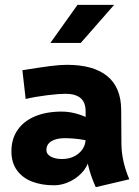

<svg xmlns="http://www.w3.org/2000/svg" viewBox="-20 -757 578 796"><path d="M377 19Q335 -73.2 335 -160.2V-294.9Q335 -333 313.7 -350.6Q292.5 -368.2 251 -368.2Q225.1 -368.2 176.5 -362.3Q127.9 -356.4 86.4 -346.7L72.8 -465.8Q147.9 -478 188.7 -483.2Q229.5 -488.3 257.3 -488.3Q367.7 -488.3 424.8 -441.4Q481.9 -394.5 482.4 -301.8L483.4 -161.1Q483.9 -88.9 516.1 -13.7ZM204.1 11.2Q153.3 11.2 113.5 -3.9Q73.7 -19 50.5 -50.8Q27.3 -82.5 27.3 -129.9Q27.3 -180.7 52.7 -217.8Q78.1 -254.9 125.2 -274.7Q172.4 -294.4 235.8 -294.4Q272.9 -294.4 311.3 -281.5Q349.6 -268.6 385.7 -243.2L387.2 -160.2Q361.8 -170.9 324.5 -177.5Q287.1 -184.1 248 -184.1Q212.4 -184.1 192.1 -170.9Q171.9 -157.7 172.4 -134.3Q172.4 -118.2 190.4 -107.9Q208.5 -97.7 236.8 -97.7Q265.6 -97.7 287.8 -108.9Q310.1 -120.1 322.5 -139.2Q335 -158.2 335 -180.2L350.1 -110.4Q350.1 -80.6 328.9 -52.2Q307.6 -23.9 273.4 -6.3Q239.3 11.2 204.1 11.2ZM301.3 -736.8H453.1L314.9 -579.1H189Z"/></svg>

Font: DavidDev Light
Style: Regular
Weight: 300
Designer: David.dev
Foundry: David.dev
Version: Version 1.001;FEAKit 1.0